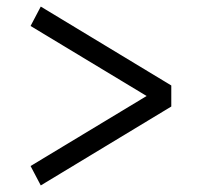

<svg xmlns="http://www.w3.org/2000/svg" viewBox="-20 -587 604 584"><path d="M73 -82 426 -295 73 -508 104 -567 501 -327V-263L104 -23Z"/></svg>

Font: Maitree
Style: Regular
Weight: 400
Designer: CadsonDemak Team
Foundry: CadsonDemak
Version: Version 1.000